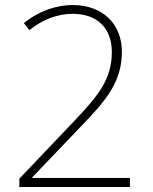

<svg xmlns="http://www.w3.org/2000/svg" viewBox="-20 -744 610 764"><path d="M497 0V-36H108V-38L304 -243C404 -346 465 -420 465 -538C465 -650 387 -724 269 -724C206 -724 135 -701 75 -652L97 -624C150 -667 210 -689 269 -689C366 -689 425 -633 425 -537C425 -429 372 -364 273 -260L57 -33V0Z"/></svg>

Font: Noto Sans Cherokee ExtraLight
Style: Regular
Weight: 200
Designer: Monotype Design Team
Foundry: Monotype Imaging Inc.
Version: Version 2.001